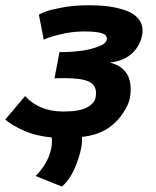

<svg xmlns="http://www.w3.org/2000/svg" viewBox="-52 -520 590 727"><path d="M-32.2 -67.4 43 -156.2Q96.7 -97.7 188 -97.7Q248 -97.7 276.6 -112.8Q305.2 -127.9 309.6 -149.4Q311.5 -158.7 311.5 -168.5Q311.5 -198.2 283.9 -211.2Q256.3 -224.1 192.4 -224.1Q186 -224.1 173.3 -223.9Q160.6 -223.6 154.3 -223.6L173.3 -322.8H182.1H184.6H188Q216.8 -322.8 250.7 -326.9Q284.7 -331.1 316.9 -342.3Q349.1 -353.5 352.1 -369.6Q352.5 -371.1 352.5 -374Q352.5 -389.2 331.1 -395Q309.6 -400.9 266.6 -400.9Q220.2 -400.9 174.8 -389.6Q129.4 -378.4 113.8 -369.6L95.2 -464.4Q104 -469.7 121.8 -476.6Q139.6 -483.4 184.3 -491.7Q229 -500 280.3 -500H286.6Q327.1 -500 361.1 -495.4Q395 -490.7 424.6 -480.2Q454.1 -469.7 470.9 -450.2Q487.8 -430.7 487.8 -403.8Q487.8 -393.6 485.8 -385.3Q478 -345.7 447.5 -317.4Q417 -289.1 363.3 -283.2Q442.9 -263.7 442.9 -182.1Q442.9 -164.1 439.5 -147Q434.1 -121.1 411.9 -88.9Q389.6 -56.6 358.9 -35.6Q318.8 -8.3 258.3 -1.5Q258.8 1.5 258.8 7.8Q258.8 23.4 255.9 38.1Q248 79.1 229.5 120.4Q210.9 161.6 182.6 186.5L83 146.5Q131.3 97.7 142.6 39.1Q144.5 29.3 144.5 13.2Q144.5 4.4 144 0.5Q84.5 -4.9 38.8 -25.1Q-6.8 -45.4 -32.2 -67.4Z"/></svg>

Font: Fantasque Sans Mono
Style: Bold Italic
Weight: 700
Italic angle: -11°
Monospace: yes
Designer: Jany Belluz
Version: Version 1.7.1